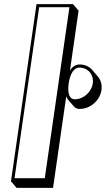

<svg xmlns="http://www.w3.org/2000/svg" viewBox="-20 -880 514 932"><path d="M157.2 -860 33.3 0 60.5 31.8H237.5L301.5 -412.1C303.7 -405.8 306.7 -400.3 310.5 -395.9L337.8 -364.1C344.8 -355.9 354.5 -351.2 367.3 -351.2C418.3 -351.2 465.2 -392.2 472.6 -443.2C476.2 -468.7 469.3 -491.7 455.1 -508.3L427.9 -540.1C413.6 -556.8 392.1 -567 366.6 -567C346.9 -567 331.2 -555.8 319.6 -537.9L361.4 -828.2L334.2 -860ZM364.4 -552C407.2 -552 436.5 -517.7 430.3 -475C424.2 -432.3 385 -398 342.3 -398C319.1 -398 306.1 -424.4 313.3 -475C320.6 -525.6 341.3 -552 364.4 -552ZM170.1 -845H317L197.4 -15H50.5Z"/></svg>

Font: Blink
Style: 3DObl
Weight: 400
Designer: Mew Too
Foundry: Cannot Into Space Fonts
Version: Version 001.000